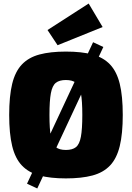

<svg xmlns="http://www.w3.org/2000/svg" viewBox="-20 -996 747 1087"><path d="M507 -757 565 -730 191 71 133 44ZM353 -704Q442 -704 503.5 -687.5Q565 -671 603 -631Q641 -591 658 -521.5Q675 -452 675 -345Q675 -239 658 -169Q641 -99 603 -59Q565 -19 503.5 -2.5Q442 14 353 14Q265 14 203.5 -2.5Q142 -19 104 -59Q66 -99 49 -169Q32 -239 32 -345Q32 -452 49 -521.5Q66 -591 104 -631Q142 -671 203.5 -687.5Q265 -704 353 -704ZM353 -543Q316 -543 296 -527Q276 -511 268 -468Q260 -425 260 -345Q260 -265 268 -222Q276 -179 296 -163Q316 -147 353 -147Q390 -147 410 -163Q430 -179 438 -222Q446 -265 446 -345Q446 -425 438 -468Q430 -511 410 -527Q390 -543 353 -543ZM482 -976 561 -843 306 -740 249 -826Z"/></svg>

Font: Exo 2 Black
Style: Regular
Weight: 900
Designer: Natanael Gama
Foundry: Natanael Gama
Version: Version 2.010